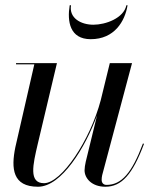

<svg xmlns="http://www.w3.org/2000/svg" viewBox="-20 -700 606 730"><path d="M250 -680H245C235 -619 245 -551 325 -551C415 -551 455 -619 465 -680H460.5C450.5 -631 382 -606 335 -606C288 -606 242 -631 250 -680ZM196.5 -460H41V-455.5H110.5L38.5 -141C21.5 -58.5 28 10 124.5 10C213.5 10 304.5 -139 349 -261.5L306 -85C303.5 -74.5 301.5 -60.5 301.5 -52.5C301.5 -22.5 328.5 10 380.5 10C443 10 484.5 -38 527.5 -153L523.5 -154.5C481.5 -42.5 442 3 385 3C372.5 3 366.5 -5.5 366.5 -16C366.5 -21 367 -28 368.5 -34L482 -460H397.5L363 -319C323 -167.5 214 -3.5 147.5 -3.5C88.5 -3.5 105 -73.5 123.5 -152.5Z"/></svg>

Font: Bodoni* 36pt
Style: Italic
Weight: 400
Italic angle: -13°
Version: Version 2.3